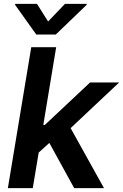

<svg xmlns="http://www.w3.org/2000/svg" viewBox="-20 -971 635 991"><path d="M20.6 0 141.3 -727.3H269.9L203.5 -326.3H211.6L445 -545.5H595.2L344.5 -309.7L516.7 0H362.9L234.7 -233.3L179.7 -183.6L149.1 0ZM58.6 -951H170.8L228.3 -860.1L315.3 -951H427.9L427.2 -946L267.8 -792.6H167.3L57.9 -946Z"/></svg>

Font: Inter P Semi Bold
Style: Italic
Weight: 600
Italic angle: 9.39999°
Designer: Rasmus Andersson
Foundry: rsms
Version: Version 3.018;git-588b23468